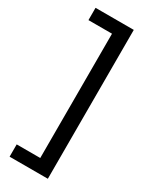

<svg xmlns="http://www.w3.org/2000/svg" viewBox="-223 -765 776 974"><g transform="rotate(30 164.5 -278.0)"><path d="M25 86H163V-642H25V-714H249V158H25Z"/></g></svg>

Font: Noto Sans Samaritan
Style: Regular
Weight: 400
Designer: Monotype Design Team
Foundry: Monotype Imaging Inc.
Version: Version 2.001; ttfautohint (v1.8.4.7-5d5b)